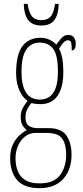

<svg xmlns="http://www.w3.org/2000/svg" viewBox="-20 -739 431 1001"><path d="M186 242Q105 242 69 199.5Q33 157 33 87Q33 43 47.5 13.5Q62 -16 82 -34Q102 -52 120 -61Q108 -69 98 -85Q88 -101 88 -130Q88 -156 99.5 -177Q111 -198 124 -213Q99 -229 81.5 -267Q64 -305 64 -357Q64 -456 97.5 -499Q131 -542 191 -542Q218 -542 240 -531Q262 -520 273 -506Q287 -525 301 -541Q315 -557 337 -557Q356 -557 365.5 -543.5Q375 -530 375 -512Q375 -476 354 -476Q354 -504 351 -516.5Q348 -529 333 -529Q324 -529 313.5 -519.5Q303 -510 288 -485Q298 -466 304 -438Q310 -410 310 -362Q310 -283 280 -239.5Q250 -196 191 -196Q181 -196 166.5 -197.5Q152 -199 144 -202Q132 -188 122.5 -170.5Q113 -153 113 -126Q113 -96 129.5 -83.5Q146 -71 177 -71H234Q300 -71 326.5 -32Q353 7 353 67Q353 146 309.5 194Q266 242 186 242ZM188 -220Q282 -220 282 -365Q282 -451 257.5 -484Q233 -517 186 -517Q143 -517 117.5 -481Q92 -445 92 -364Q92 -294 115.5 -257Q139 -220 188 -220ZM187 217Q261 217 293 174Q325 131 325 67Q325 14 304.5 -16Q284 -46 222 -46H165Q135 -46 111.5 -28Q88 -10 74.5 20Q61 50 61 86Q61 122 72 151.5Q83 181 110.5 199Q138 217 187 217ZM196 -606Q148 -606 126.5 -635Q105 -664 104 -719H124Q131 -671 147.5 -652.5Q164 -634 196 -634Q227 -634 243.5 -652Q260 -670 267 -719H286Q285 -664 264 -635Q243 -606 196 -606Z"/></svg>

Font: Noto Serif Ethiopic ExtraCondensed Thin
Style: Regular
Weight: 100
Width: 2
Designer: Monotype Design Team
Foundry: Monotype Imaging Inc.
Version: Version 2.102; ttfautohint (v1.8.4.7-5d5b)